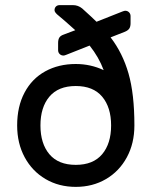

<svg xmlns="http://www.w3.org/2000/svg" viewBox="-20 -720 599 750"><path d="M330 -542 239 -506Q232 -503 228 -503Q219 -503 213 -509Q207 -515 207 -524V-552Q207 -566 212 -573.5Q217 -581 229 -585L274 -602Q232 -640 210 -658Q193 -671 193 -680Q193 -689 198.5 -694.5Q204 -700 213 -700H265Q285 -700 301 -687Q341 -651 357 -635L458 -675Q466 -678 469 -678Q478 -678 484 -672Q490 -666 490 -657V-629Q490 -616 485 -608.5Q480 -601 468 -596L412 -574Q459 -513 482 -433Q505 -353 505 -230Q505 -160 475.5 -105.5Q446 -51 394 -20.5Q342 10 276 10Q210 10 158 -20.5Q106 -51 76.5 -105.5Q47 -160 47 -230Q47 -304 76 -358.5Q105 -413 157 -441.5Q209 -470 276 -470Q334 -470 385 -446Q366 -497 330 -542ZM276 -76Q344 -76 379 -117.5Q414 -159 414 -230Q414 -301 379 -342.5Q344 -384 276 -384Q208 -384 173 -342.5Q138 -301 138 -230Q138 -159 173 -117.5Q208 -76 276 -76Z"/></svg>

Font: Contemporary
Style: Regular
Weight: 400
Designer: Victor Tran
Foundry: Victor Tran
Version: Version 1.100